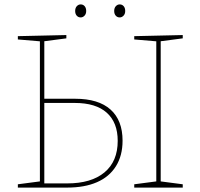

<svg xmlns="http://www.w3.org/2000/svg" viewBox="-20 -851 909 871"><path d="M61 0V-15L168 -29L161 -21V-670L168 -663L61 -672V-687L281 -692V-677L174 -663L181 -670V-396L174 -403H321Q427 -403 481.5 -354Q536 -305 536 -213Q536 -145 506 -97Q476 -49 420 -24.5Q364 0 284 0ZM181 -12 174 -19H285Q394 -19 454 -69Q514 -119 514 -212Q514 -295 464.5 -339.5Q415 -384 319 -384H174L181 -391ZM809 -677 702 -663 709 -671V-21L702 -29L809 -15V0H589V-15L696 -29L689 -21V-671L696 -663L589 -672V-687L809 -692ZM523 -772Q512 -772 505 -780Q498 -788 498 -801Q498 -815 505.5 -823Q513 -831 523 -831Q534 -831 541 -823Q548 -815 548 -801Q548 -788 540.5 -780Q533 -772 523 -772ZM346 -772Q335 -772 328 -780Q321 -788 321 -801Q321 -815 328.5 -823Q336 -831 346 -831Q357 -831 364 -823Q371 -815 371 -801Q371 -788 363.5 -780Q356 -772 346 -772Z"/></svg>

Font: Bitter Thin
Style: Regular
Weight: 100
Designer: Sol Matas, and Bitter project Authors
Foundry: Sol Matas
Version: Version 2.002